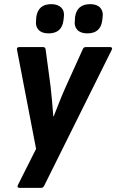

<svg xmlns="http://www.w3.org/2000/svg" viewBox="-20 -721 561 926"><path d="M74 185Q61 185 66 172L154 -3L62 -481Q59 -494 74 -494H188Q198 -494 200 -483L224 -304Q228 -270 231 -234Q234 -198 237 -160H239Q254 -198 268 -233.5Q282 -269 297 -302L379 -483Q383 -494 394 -494H511Q517 -494 519.5 -490.5Q522 -487 519 -481L194 173Q189 185 179 185ZM401 -560Q369 -560 353 -577Q337 -594 341 -622L342 -639Q351 -701 415 -701Q447 -701 463 -684Q479 -667 475 -639L473 -622Q465 -560 401 -560ZM214 -560Q182 -560 166 -577Q150 -594 154 -622L155 -639Q164 -701 227 -701Q259 -701 275.5 -684Q292 -667 288 -639L286 -622Q278 -560 214 -560Z"/></svg>

Font: Sofia Sans Semi Condensed ExtraBold
Style: Italic
Weight: 800
Italic angle: -9°
Version: Version 4.100